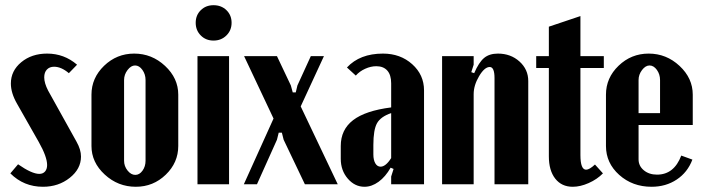

<svg xmlns="http://www.w3.org/2000/svg" viewBox="-20 -712 2717 742"><path d="M277.8 -461.9 246.1 -429.2Q216.8 -454.1 189 -454.1Q171.4 -454.1 161.1 -443.1Q150.9 -432.1 150.9 -413.1Q150.9 -391.1 166 -361.8L275.9 -164.1Q293 -133.8 293 -106.9Q293 -59.1 249.5 -24.7Q206.1 9.8 146 9.8Q71.8 9.8 20 -42L49.8 -77.1Q103 -40 131.8 -40Q146 -40 154.1 -49.3Q162.1 -58.6 162.1 -74.2Q162.1 -106 129.9 -163.1L45.9 -311Q22 -352.5 22 -389.2Q22 -438.5 62.3 -471.7Q102.5 -504.9 162.1 -504.9Q228 -504.9 277.8 -461.9Z M498.5 -504.9Q566.9 -504.9 617.9 -457.3Q668.9 -409.7 668.9 -346.2V-147.9Q668.9 -83.5 620.6 -36.9Q572.3 9.8 504.9 9.8Q436 9.8 384.8 -37.4Q333.5 -84.5 333.5 -147.9V-346.2Q333.5 -410.6 382.3 -457.8Q431.2 -504.9 498.5 -504.9ZM502 -459Q486.3 -459 472.9 -441.4Q459.5 -423.8 459.5 -402.8V-90.8Q459.5 -69.8 472.9 -53Q486.3 -36.1 502.9 -36.1Q519 -36.1 530.8 -52.5Q542.5 -68.8 542.5 -90.8V-402.8Q542.5 -424.8 530.3 -441.9Q518.1 -459 502 -459Z M805.2 -691.9Q835.4 -691.9 855.2 -672.6Q875 -653.3 875 -624Q875 -594.7 855 -575Q835 -555.2 805.2 -555.2Q775.4 -555.2 755.9 -575Q736.3 -594.7 736.3 -624Q736.3 -653.3 755.9 -672.6Q775.4 -691.9 805.2 -691.9ZM743.2 -495.1H865.2V0H743.2Z M923.3 -495.1H1050.3L1104 -381.8L1111.3 -355H1123L1129.4 -381.8L1181.2 -495.1H1231.9L1142.1 -300.8L1285.2 0H1158.2L1076.2 -171.9L1069.3 -199.2H1057.1L1050.3 -171.9L973.1 0H922.4L1037.1 -253.9Z M1296.9 -98.1V-147.9Q1296.9 -210.9 1344.5 -247.6Q1392.1 -284.2 1491.7 -296.9V-390.1Q1491.7 -422.4 1476.8 -439.2Q1461.9 -456.1 1434.1 -456.1Q1413.1 -456.1 1391.4 -446.3Q1369.6 -436.5 1355 -419.9L1320.8 -451.2Q1370.6 -504.9 1460 -504.9Q1527.3 -504.9 1573 -463.9Q1618.7 -422.9 1618.7 -362.8V0H1491.7V-29.8L1501 -59.1L1489.7 -64Q1469.7 -28.8 1443.1 -9.5Q1416.5 9.8 1388.7 9.8Q1351.1 9.8 1324 -21.7Q1296.9 -53.2 1296.9 -98.1ZM1450.7 -67.9Q1470.7 -67.9 1491.7 -101.1V-274.9Q1451.2 -261.2 1437 -235.8Q1422.9 -210.4 1422.9 -151.9V-115.2Q1422.9 -93.8 1430.4 -80.8Q1438 -67.9 1450.7 -67.9Z M1812.5 -429.2Q1830.6 -471.2 1850.8 -488Q1871.1 -504.9 1904.3 -504.9Q1953.6 -504.9 1987.5 -474.4Q2021.5 -443.8 2021.5 -398.9V0H1891.1V-410.2Q1891.1 -453.1 1872.6 -453.1Q1852.5 -453.1 1831.5 -417.7Q1810.5 -382.3 1810.5 -348.1V0H1688.5V-495.1H1810.5V-461.9L1801.3 -433.1Z M2193.4 9.8Q2150.4 9.8 2125.7 -21.7Q2101.1 -53.2 2101.1 -107.9V-449.2H2052.2V-495.1H2101.1V-608.9L2223.1 -649.9V-495.1H2313.5V-449.2H2223.1V-112.8Q2223.1 -56.2 2245.1 -56.2Q2257.8 -56.2 2279.3 -76.2L2310.1 -42Q2287.6 -19 2255.1 -4.6Q2222.7 9.8 2193.4 9.8Z M2321.8 -346.2Q2321.8 -411.1 2370.6 -458Q2419.4 -504.9 2486.8 -504.9Q2555.2 -504.9 2606.2 -457.3Q2657.2 -409.7 2657.2 -346.2V-229H2447.8V-96.2Q2447.8 -70.8 2468 -54Q2488.3 -37.1 2519 -37.1Q2585 -37.1 2612.8 -110.8L2655.8 -95.2Q2637.2 -45.9 2595.2 -18.1Q2553.2 9.8 2498 9.8Q2424.3 9.8 2373 -36.1Q2321.8 -82 2321.8 -147.9ZM2447.8 -274.9H2530.8V-402.8Q2530.8 -424.8 2518.6 -441.9Q2506.3 -459 2490.2 -459Q2474.6 -459 2461.2 -441.4Q2447.8 -423.8 2447.8 -402.8Z"/></svg>

Font: Moniqa Black Paragraph
Style: Regular
Weight: 900
Designer: Rajesh Rajput
Foundry: Rajesh Rajput
Version: Version 1.000